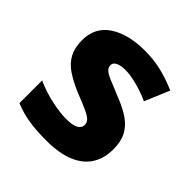

<svg xmlns="http://www.w3.org/2000/svg" viewBox="-155 -684 819 819"><g transform="rotate(45 254.5 -274.5)"><path d="M468 -165Q468 -113 444 -73.5Q420 -34 369 -12Q318 10 238 10Q180 10 134.5 3Q89 -4 45 -22V-159Q93 -137 145.5 -126Q198 -115 232 -115Q272 -115 290 -125Q308 -135 308 -153Q308 -167 298 -177.5Q288 -188 261.5 -200Q235 -212 187 -231Q140 -251 108 -273Q76 -295 60 -325.5Q44 -356 44 -401Q44 -479 105 -519Q166 -559 266 -559Q320 -559 367 -547.5Q414 -536 462 -515L415 -403Q376 -421 335 -431.5Q294 -442 266 -442Q237 -442 221 -434Q205 -426 205 -411Q205 -398 214.5 -388.5Q224 -379 249.5 -368Q275 -357 322 -338Q371 -319 403 -297Q435 -275 451.5 -244Q468 -213 468 -165Z"/></g></svg>

Font: Noto Sans Khmer ExtraBold
Style: Regular
Weight: 800
Version: Version 2.003